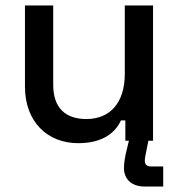

<svg xmlns="http://www.w3.org/2000/svg" viewBox="-20 -513 654 700"><path d="M265 9C359 9 402 -33 421 -74H437V0H450L441 37C436 58 432 80 432 100C432 142 462 167 507 167H575V94H531C516 94 508 87 508 73C508 64 510 56 512 45L521 0H538V-493H435V-244C435 -137 380 -79 295 -79C219 -79 174 -119 174 -204V-493H71V-197C71 -70 152 9 265 9Z"/></svg>

Font: Meta Space Medium
Style: Regular
Weight: 500
Designer: Meta Pool / Florian Karsten
Foundry: Meta Pool / Florian Karsten
Version: Version 2.000;Glyphs 3.1.1 (3137)